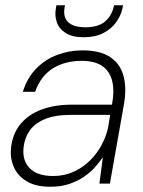

<svg xmlns="http://www.w3.org/2000/svg" viewBox="-20 -700 546 732"><path d="M172 12Q116 12 81.5 -9Q47 -30 32.5 -63.5Q18 -97 22 -136Q28 -191 58.5 -227.5Q89 -264 139 -282.5Q189 -301 254 -301H407Q417 -355 407.5 -392Q398 -429 369.5 -448.5Q341 -468 291 -468Q227 -468 181 -439Q135 -410 114 -350H67Q84 -404 118.5 -439Q153 -474 199 -491Q245 -508 294 -508Q362 -508 400.5 -482Q439 -456 451 -410Q463 -364 453 -305L399 0H359L372 -99H371Q360 -83 343 -63.5Q326 -44 301.5 -27Q277 -10 245 1Q213 12 172 12ZM183 -29Q226 -29 261.5 -45.5Q297 -62 324 -89Q351 -116 368 -148.5Q385 -181 392 -213L400 -262H250Q190 -262 151.5 -246Q113 -230 93.5 -202.5Q74 -175 70 -139Q64 -90 92.5 -59.5Q121 -29 183 -29ZM299 -558Q256 -558 230.5 -574Q205 -590 196.5 -615.5Q188 -641 193 -668L195 -680H228Q218 -638 238.5 -617Q259 -596 306 -596Q355 -596 381 -618.5Q407 -641 415 -680H449L447 -668Q441 -641 423 -615.5Q405 -590 374 -574Q343 -558 299 -558Z"/></svg>

Font: DM Sans 28pt ExtraLight
Style: Italic
Weight: 250
Italic angle: -10°
Version: Version 4.004;gftools[0.9.30]